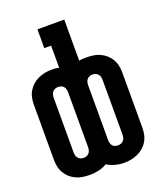

<svg xmlns="http://www.w3.org/2000/svg" viewBox="-138 -824 776 922"><g transform="rotate(-20 250.0 -362.5)"><path d="M338 10Q315 10 292 4Q269 -2 250 -14Q231 -2 208 3Q185 8 162 8Q144 8 126.5 5.5Q109 3 92.5 -4.5Q76 -12 62.5 -24Q49 -36 40 -51.5Q31 -67 27.5 -84.5Q24 -102 24 -120V-400Q24 -418 27.5 -435.5Q31 -453 40 -468.5Q49 -484 62.5 -496Q76 -508 92.5 -515.5Q109 -523 126.5 -526.5Q144 -530 162 -530Q172 -530 181 -529Q190 -528 199 -526V-639H164V-735H301V-525Q310 -527 319 -527.5Q328 -528 338 -528Q356 -528 373.5 -525.5Q391 -523 407.5 -515.5Q424 -508 437.5 -496Q451 -484 460 -468.5Q469 -453 472.5 -435.5Q476 -418 476 -400V-120Q476 -102 472.5 -84.5Q469 -67 460 -51.5Q451 -36 437.5 -24Q424 -12 407.5 -4.5Q391 3 373.5 6.5Q356 10 338 10ZM162 -79Q170 -79 177.5 -82Q185 -85 190 -91Q195 -97 197 -104.5Q199 -112 199 -120V-400Q199 -408 197 -416Q195 -424 190 -430Q185 -436 177.5 -438.5Q170 -441 162 -441Q154 -441 146.5 -438Q139 -435 134 -429Q129 -423 127 -415.5Q125 -408 125 -400V-120Q125 -112 127 -104.5Q129 -97 134 -91Q139 -85 146.5 -82Q154 -79 162 -79ZM338 -79Q346 -79 353.5 -82Q361 -85 366 -91Q371 -97 373 -104.5Q375 -112 375 -120V-400Q375 -408 373 -415.5Q371 -423 366 -429Q361 -435 353.5 -438Q346 -441 338 -441Q330 -441 322.5 -438Q315 -435 310 -429Q305 -423 303 -415.5Q301 -408 301 -400V-120Q301 -112 303 -104Q305 -96 310 -90Q315 -84 322.5 -81.5Q330 -79 338 -79Z"/></g></svg>

Font: Iosevka Gothic
Style: Bold
Weight: 700
Monospace: yes
Designer: Belleve Invis
Foundry: Belleve Invis
Version: Version 15.5.1; ttfautohint (v1.8.4)